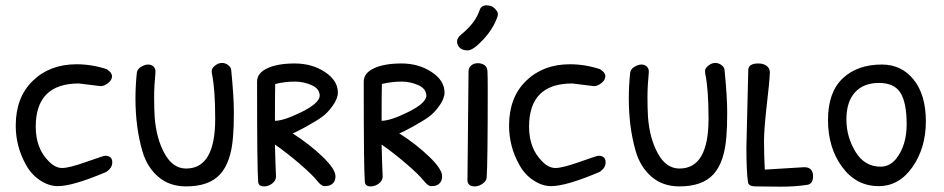

<svg xmlns="http://www.w3.org/2000/svg" viewBox="-20 -699 3540 720"><path d="M357 -376 276 -386Q114 -386 114 -224Q114 -142 163 -94Q187 -69 213 -69Q239 -69 304 -92Q369 -115 374 -115Q401 -115 401 -90Q401 -69 378 -54Q253 -1 197 -1Q163 -1 130 -23Q97 -45 78 -80Q39 -149 39 -228Q39 -334 103 -396Q167 -458 267 -458Q325 -458 382 -439V-438Q400 -427 400 -413Q400 -399 385.5 -387.5Q371 -376 357 -376Z M775 -421Q774 -425 774 -434Q774 -443 786.5 -453Q799 -463 812 -463Q825 -463 835.5 -455Q846 -447 847 -437Q857 -336 857 -278Q857 -220 854 -188Q847 -91 805.5 -45.5Q764 0 678 0Q615 0 573 -36.5Q531 -73 514 -132Q488 -221 488 -330Q488 -377 493 -425Q494 -439 508.5 -448Q523 -457 535.5 -457Q548 -457 556 -449Q564 -441 563 -428Q558 -376 558 -334.5Q558 -293 560 -260Q566 -180 597 -123.5Q628 -67 678 -67Q787 -67 787 -253Q787 -364 775 -421Z M1015 -37Q1015 -22 1001 -11Q987 0 970 0Q948 0 948 -20Q944 -67 944 -393Q944 -425 982.5 -443Q1021 -461 1085.5 -461Q1150 -461 1198.5 -429Q1247 -397 1247 -352Q1247 -330 1228 -303Q1209 -276 1187.5 -260.5Q1166 -245 1126 -223Q1086 -201 1077 -199Q1140 -159 1189 -112Q1238 -65 1238 -38Q1238 -11 1214 -3Q1207 -1 1196 -1Q1185 -1 1168 -22.5Q1151 -44 1104 -84.5Q1057 -125 1011 -157Q1013 -77 1015 -38ZM1011 -246Q1044 -246 1110 -278.5Q1176 -311 1179 -339Q1179 -366 1149 -379.5Q1119 -393 1086 -393Q1048 -393 1012 -384Q1011 -336 1011 -246Z M1415 -37Q1415 -22 1401 -11Q1387 0 1370 0Q1348 0 1348 -20Q1344 -67 1344 -393Q1344 -425 1382.5 -443Q1421 -461 1485.5 -461Q1550 -461 1598.5 -429Q1647 -397 1647 -352Q1647 -330 1628 -303Q1609 -276 1587.5 -260.5Q1566 -245 1526 -223Q1486 -201 1477 -199Q1540 -159 1589 -112Q1638 -65 1638 -38Q1638 -11 1614 -3Q1607 -1 1596 -1Q1585 -1 1568 -22.5Q1551 -44 1504 -84.5Q1457 -125 1411 -157Q1413 -77 1415 -38ZM1411 -246Q1444 -246 1510 -278.5Q1576 -311 1579 -339Q1579 -366 1549 -379.5Q1519 -393 1486 -393Q1448 -393 1412 -384Q1411 -336 1411 -246Z M1779 -662Q1785 -679 1804.5 -679Q1824 -679 1835.5 -667Q1847 -655 1847 -647.5Q1847 -640 1845 -635Q1829 -590 1791.5 -550Q1754 -510 1734 -510Q1714 -510 1704 -520Q1694 -530 1694 -543.5Q1694 -557 1710 -570Q1763 -613 1779 -662ZM1761 0Q1733 0 1733 -24L1737 -431Q1737 -445 1747 -453.5Q1757 -462 1771.5 -462Q1786 -462 1796.5 -455Q1807 -448 1808 -431.5Q1809 -415 1809 -358Q1809 -91 1805 -33Q1804 -20 1789.5 -10Q1775 0 1761 0Z M2207 -376 2126 -386Q1964 -386 1964 -224Q1964 -142 2013 -94Q2037 -69 2063 -69Q2089 -69 2154 -92Q2219 -115 2224 -115Q2251 -115 2251 -90Q2251 -69 2228 -54Q2103 -1 2047 -1Q2013 -1 1980 -23Q1947 -45 1928 -80Q1889 -149 1889 -228Q1889 -334 1953 -396Q2017 -458 2117 -458Q2175 -458 2232 -439V-438Q2250 -427 2250 -413Q2250 -399 2235.5 -387.5Q2221 -376 2207 -376Z M2625 -421Q2624 -425 2624 -434Q2624 -443 2636.5 -453Q2649 -463 2662 -463Q2675 -463 2685.5 -455Q2696 -447 2697 -437Q2707 -336 2707 -278Q2707 -220 2704 -188Q2697 -91 2655.5 -45.5Q2614 0 2528 0Q2465 0 2423 -36.5Q2381 -73 2364 -132Q2338 -221 2338 -330Q2338 -377 2343 -425Q2344 -439 2358.5 -448Q2373 -457 2385.5 -457Q2398 -457 2406 -449Q2414 -441 2413 -428Q2408 -376 2408 -334.5Q2408 -293 2410 -260Q2416 -180 2447 -123.5Q2478 -67 2528 -67Q2637 -67 2637 -253Q2637 -364 2625 -421Z M2908 1 2813 0Q2788 0 2785 -15Q2779 -57 2779 -146L2786 -436Q2786 -461 2824 -461Q2843 -461 2855 -452Q2867 -443 2867 -427Q2865 -385 2856 -311Q2845 -214 2845 -169.5Q2845 -125 2848 -63L2996 -72Q3029 -72 3029 -38Q3029 -10 3008 -6Q2963 1 2908 1Z M3287 -457Q3361 -457 3406.5 -400Q3452 -343 3452 -244Q3452 -145 3402 -73Q3352 -1 3275 -1Q3191 -1 3138 -73Q3085 -145 3085 -249Q3085 -353 3140 -405Q3195 -457 3287 -457ZM3282 -74Q3316 -74 3340 -103Q3380 -153 3380 -233Q3380 -313 3357 -350.5Q3334 -388 3276 -388Q3218 -388 3186 -352.5Q3154 -317 3154 -251.5Q3154 -186 3188 -130Q3222 -74 3282 -74Z"/></svg>

Font: Patrick Hand SC
Style: Regular
Weight: 400
Designer: Patrick Wagesreiter
Foundry: Patrick Wagesreiter
Version: Version 1.003;PS 001.003;hotconv 1.0.70;makeotf.lib2.5.58329